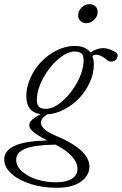

<svg xmlns="http://www.w3.org/2000/svg" viewBox="-82 -668 591 933"><path d="M336.9 -555.2Q319.8 -555.2 308.8 -566.2Q297.9 -577.1 297.9 -593.3Q297.9 -615.2 314.7 -631.6Q331.5 -647.9 353 -647.9Q370.6 -647.9 381.6 -637.2Q392.6 -626.5 392.6 -609.9Q392.6 -588.4 375.5 -571.8Q358.4 -555.2 336.9 -555.2ZM191.9 244.6Q128.4 244.6 70.6 227.3Q12.7 210 -24.4 177.7Q-61.5 145.5 -61.5 106.9Q-61.5 19 147 14.6Q99.6 -10.3 79.8 -27.3Q60.1 -44.4 60.1 -58.6Q60.1 -72.8 72.8 -85Q85.4 -97.2 115.2 -113.3Q45.9 -122.6 45.9 -201.7Q45.9 -246.1 66.4 -290.8Q86.9 -335.4 119.6 -369.1Q152.3 -402.8 195.1 -423.8Q237.8 -444.8 280.3 -444.8Q334 -444.8 357.4 -413.1Q388.7 -434.1 420.4 -434.1Q435.5 -434.1 453.1 -427.5Q470.7 -420.9 481.4 -412.6Q489.7 -407.2 489.7 -399.9Q489.7 -386.2 481.2 -377.4Q472.7 -368.7 457 -368.7Q446.8 -368.7 439 -375.5Q407.7 -402.3 387.2 -402.3Q375.5 -402.3 366.7 -396Q374 -378.4 374 -354.5Q374 -311.5 354.7 -268.6Q335.4 -225.6 304.2 -192.4Q272.9 -159.2 231.4 -137Q189.9 -114.7 147.5 -112.3Q116.7 -93.8 116.7 -71.3Q116.7 -57.6 132.8 -41.5Q148.9 -25.4 186 -9.8Q352.5 59.1 352.5 141.1Q352.5 185.1 311.3 214.8Q270 244.6 191.9 244.6ZM141.6 -139.2Q177.7 -139.2 220.9 -176.3Q264.2 -213.4 294.2 -269.8Q324.2 -326.2 324.2 -376Q324.2 -397.9 314.2 -407.7Q304.2 -417.5 281.2 -417.5Q244.1 -417.5 200.7 -380.4Q157.2 -343.3 127.2 -287.1Q97.2 -231 97.2 -181.2Q97.2 -158.7 107.4 -148.9Q117.7 -139.2 141.6 -139.2ZM-3.4 108.4Q-3.4 139.6 25.4 165.3Q54.2 190.9 98.4 204.3Q142.6 217.8 190.4 217.8Q239.3 217.8 266.8 200.7Q294.4 183.6 294.4 152.3Q294.4 122.1 267.3 91.8Q240.2 61.5 188 34.7Q84 36.6 40.3 54.9Q-3.4 73.2 -3.4 108.4Z"/></svg>

Font: Elstob Light
Style: Italic
Weight: 300
Italic angle: -20°
Designer: Peter S. Baker
Version: Version 1.015